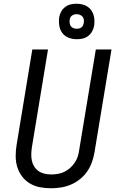

<svg xmlns="http://www.w3.org/2000/svg" viewBox="-20 -1000 640 1028"><path d="M254 8Q223 8 194 2.5Q165 -3 140.5 -17.5Q116 -32 98.5 -55Q81 -78 72.5 -105.5Q64 -133 64 -163.5Q64 -194 69 -225L153 -735H237L151 -213Q148 -194 147.5 -175.5Q147 -157 150.5 -140Q154 -123 163.5 -108Q173 -93 187 -83.5Q201 -74 218.5 -70Q236 -66 255 -66Q272 -66 290 -69Q308 -72 324.5 -80Q341 -88 355 -100.5Q369 -113 380 -129Q391 -145 396.5 -162.5Q402 -180 404 -197L493 -735H577L486 -185Q482 -159 472.5 -132.5Q463 -106 447.5 -83Q432 -60 409 -41.5Q386 -23 360.5 -12Q335 -1 307.5 3.5Q280 8 254 8ZM391 -790Q368 -790 347.5 -798Q327 -806 314 -823Q301 -840 297.5 -862.5Q294 -885 297 -908Q300 -924 308 -938.5Q316 -953 329.5 -963Q343 -973 358.5 -976.5Q374 -980 390 -980Q405 -980 420 -976.5Q435 -973 447 -965.5Q459 -958 467.5 -946.5Q476 -935 480.5 -921Q485 -907 485.5 -892Q486 -877 484 -862Q481 -846 473 -831.5Q465 -817 451.5 -807Q438 -797 422.5 -793.5Q407 -790 391 -790ZM390 -846Q397 -846 403.5 -847.5Q410 -849 415.5 -853Q421 -857 424 -863Q427 -869 428 -876Q430 -885 429 -894Q428 -903 422.5 -910Q417 -917 408.5 -920.5Q400 -924 391 -924Q384 -924 378 -922.5Q372 -921 366 -917Q360 -913 357 -907Q354 -901 353 -894Q352 -885 353 -876Q354 -867 359 -860Q364 -853 372.5 -849.5Q381 -846 390 -846Z"/></svg>

Font: Iosevka Aile Oblique
Style: Regular
Weight: 400
Italic angle: -9°
Designer: Belleve Invis
Foundry: Belleve Invis
Version: Version 31.1.0; ttfautohint (v1.8.4)